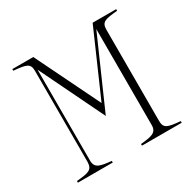

<svg xmlns="http://www.w3.org/2000/svg" viewBox="-154 -862 1035 1025"><g transform="rotate(-30 364.0 -350.0)"><path d="M684 -690V-700H539L366 -305L173 -700H44V-690C120 -683 144 -679 144 -631V-69C142 -21 118 -17 44 -10V0H259V-10C194 -17 159 -21 159 -69V-630L351 -234L539 -661V-69C539 -21 504 -17 439 -10V0H684V-10C609 -17 584 -21 584 -69V-631C584 -679 608 -683 684 -690Z"/></g></svg>

Font: Sprat Condensed Thin
Style: Regular
Weight: 100
Width: 3
Designer: Ethan Nakache
Foundry: Collletttivo
Version: Version 2.000;Glyphs 3.2 (3217)